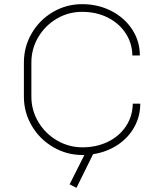

<svg xmlns="http://www.w3.org/2000/svg" viewBox="-20 -731 780 924"><path d="M428 11 348 173 315 156 386 15H377Q301 15 236 -23Q171 -61 133 -125.5Q95 -190 95 -266V-430Q95 -506 132.5 -570.5Q170 -635 234.5 -673Q299 -711 375 -711Q452 -711 515.5 -678.5Q579 -646 616 -589.5Q653 -533 653 -464H617Q616 -524 584 -572Q552 -620 497.5 -647Q443 -674 375 -674Q309 -674 253 -641Q197 -608 164 -552Q131 -496 131 -430V-266Q131 -200 164.5 -144Q198 -88 254.5 -55Q311 -22 377 -22Q445 -22 500 -49Q555 -76 586.5 -124Q618 -172 619 -232H655Q655 -171 626 -119Q597 -67 545 -33Q493 1 428 11Z"/></svg>

Font: Major Mono Display
Style: Regular
Weight: 400
Designer: Emre Parlak
Foundry: Emre Parlak
Version: Version 2.000; ttfautohint (v1.8) -l 8 -r 50 -G 200 -x 14 -D